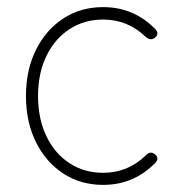

<svg xmlns="http://www.w3.org/2000/svg" viewBox="-20 -509 522 540"><path d="M270 11Q207 11 158 -21Q109 -53 81 -109.5Q53 -166 53 -239Q53 -312 81 -368.5Q109 -425 158 -457Q207 -489 270 -489Q355 -489 415 -429Q430 -415 416 -403Q403 -393 389 -406Q339 -454 270 -454Q217 -454 175.5 -427Q134 -400 110.5 -351.5Q87 -303 87 -239Q87 -175 110.5 -126Q134 -77 175.5 -50Q217 -23 270 -23Q339 -23 389 -71Q402 -86 416 -75Q430 -63 415 -49Q355 11 270 11Z"/></svg>

Font: Zen Maru Gothic Light
Style: Regular
Weight: 300
Designer: Yoshimichi Ohira
Foundry: Positype
Version: Version 1.001